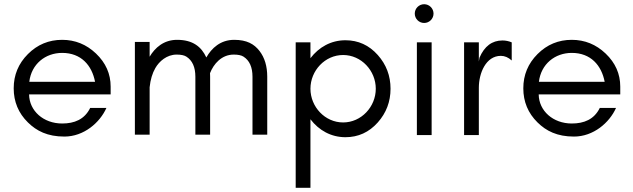

<svg xmlns="http://www.w3.org/2000/svg" viewBox="-20 -641 3003 911"><path d="M485 -129H408C381 -74 332.7 -55 275 -55C186 -55 119 -115 118 -193H505L505 -230C505 -290.5 481.8 -342.9 435.5 -387C390 -430.3 336.5 -452 275 -452C211.7 -452 157.5 -429.5 112.5 -384.5C67.5 -339.5 45 -285.3 45 -222C45 -158.3 67.5 -104.3 112.5 -60C153.5 -19.7 205.4 7 285.5 7C377.9 7 454 -59.2 485 -129ZM431 -253H119C129 -337 195 -390 275 -390C365 -390 416 -331 431 -253Z M959 -368.4C935.6 -419.1 895.1 -452 820 -452C757 -452 715.1 -414.4 690 -371.9V-442H620V-2H690V-227.1C693.7 -262.8 702.7 -293.1 717 -318C735.2 -349.8 771.3 -382 818 -382C838.7 -382 854 -378.8 864 -372.5C892.7 -354.3 907 -322.5 907 -277V-2H977V-277C977 -282.8 976.8 -288.4 976.5 -293.9C993.6 -337.5 1031.1 -382 1089 -382C1109.7 -382 1125 -378.8 1135 -372.5C1163.7 -354.3 1178 -322.5 1178 -277L1178 -2H1248V-277C1248 -326.8 1235.8 -367.4 1211.5 -399C1185.9 -432.2 1151 -452 1091 -452C1026.3 -452 984 -412.7 959 -368.4Z M1619 10C1679.8 10 1730.9 -13.3 1772.5 -60C1812.8 -105.3 1833 -158.6 1833 -220C1833 -281.4 1812.8 -334.7 1772.5 -380C1730.9 -426.7 1679.8 -450 1619 -450C1550.9 -450 1493.2 -417.5 1453 -364.9V-440H1383V250L1453 250V-75.1C1493.3 -22.4 1550.9 10 1619 10ZM1608 -60C1521.8 -60 1453 -134.2 1453 -220C1453 -305.8 1521.8 -380 1608 -380C1694.2 -380 1763 -305.8 1763 -220C1763 -134.2 1694.2 -60 1608 -60Z M1992.5 -621C1968 -621 1948 -601 1948 -576.5C1948 -552 1968 -532 1992.5 -532C2017 -532 2037 -552 2037 -576.5C2037 -601 2017 -621 1992.5 -621ZM2028 0V-440H1958V0Z M2408 -354V-440C2394 -446 2379.3 -449 2364 -449C2314.8 -449 2278.4 -421.7 2255 -367L2252 -349V-440H2182V0H2252V-225C2252 -293.5 2285.4 -376 2356.4 -376C2374.7 -376 2391.9 -368.7 2408 -354Z M2903 -129H2826C2799 -74 2750.7 -55 2693 -55C2604 -55 2537 -115 2536 -193H2923L2923 -230C2923 -290.5 2899.8 -342.9 2853.5 -387C2808 -430.3 2754.5 -452 2693 -452C2629.7 -452 2575.5 -429.5 2530.5 -384.5C2485.5 -339.5 2463 -285.3 2463 -222C2463 -158.3 2485.5 -104.3 2530.5 -60C2571.5 -19.7 2623.4 7 2703.5 7C2795.9 7 2872 -59.2 2903 -129ZM2849 -253H2537C2547 -337 2613 -390 2693 -390C2783 -390 2834 -331 2849 -253Z"/></svg>

Font: GI
Style: Regular
Weight: 400
Designer: Alfredo Marco Pradil
Version: Version 1.01 2015